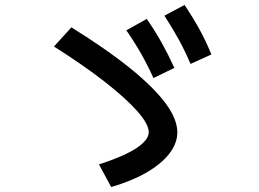

<svg xmlns="http://www.w3.org/2000/svg" viewBox="-20 -785 1040 772"><path d="M378 -124Q443 -145 487.5 -166.5Q532 -188 555 -210Q578 -232 578 -254Q578 -286 531.5 -338.5Q485 -391 399.5 -457.5Q314 -524 197 -598L267 -675Q409 -587 503.5 -510.5Q598 -434 645.5 -370Q693 -306 693 -253Q693 -209 661 -167.5Q629 -126 569.5 -91.5Q510 -57 427 -33ZM597 -471Q574 -522 548 -568Q522 -614 488 -663L570 -709Q604 -660 630.5 -612.5Q657 -565 681 -512ZM746 -528Q724 -580 698.5 -626.5Q673 -673 641 -722L722 -765Q755 -716 781.5 -668Q808 -620 830 -566Z"/></svg>

Font: M PLUS 2 Medium
Style: Regular
Weight: 500
Designer: Coji Morishita
Foundry: UNDERFOREST DESIGN
Version: Version 1.001